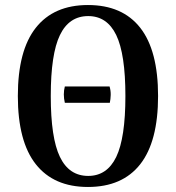

<svg xmlns="http://www.w3.org/2000/svg" viewBox="-20 -730 701 764"><path d="M238 -321Q230 -355 238 -386H416Q421 -369 420.5 -352Q420 -335 417 -321ZM330 14Q194 14 122.5 -76.5Q51 -167 51 -348Q51 -529 122.5 -619.5Q194 -710 330 -710Q467 -710 538 -619.5Q609 -529 609 -348Q609 -167 538 -76.5Q467 14 330 14ZM331 -30Q406 -30 442.5 -105.5Q479 -181 479 -348Q479 -515 442.5 -590.5Q406 -666 331 -666Q255 -666 218.5 -590.5Q182 -515 182 -348Q182 -181 218.5 -105.5Q255 -30 331 -30Z"/></svg>

Font: Arima SemiBold
Style: Regular
Weight: 600
Designer: Joana Correia and Natanael Gama
Foundry: NDISCOVER
Version: Version 1.101;gftools[0.9.23]